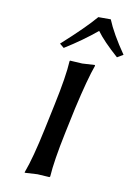

<svg xmlns="http://www.w3.org/2000/svg" viewBox="-77 -702 532 756"><g transform="rotate(10 189.0 -324.0)"><path d="M144.5 -280.8Q169.9 -400.4 172.9 -460L174.3 -462.9Q176.3 -462.9 223.6 -460Q223.6 -460 273.4 -462.9L274.9 -460Q254.9 -405.3 226.6 -280.8L205.1 -179.2Q180.7 -63 176.8 0L174.3 2.9Q172.4 2.9 126 0Q126 0 75.2 2.9V0Q98.1 -61 123 -179.2ZM304.2 -650.9Q326.2 -596.7 377.9 -522L354 -507.8Q293.9 -561 267.1 -598.1Q212.4 -552.2 141.1 -507.8L124 -522Q213.4 -602.5 254.4 -650.9Z"/></g></svg>

Font: Linux Biolinum Capitals O
Style: Italic Samll Caps
Weight: 400
Italic angle: -12°
Designer: Philipp H. Poll
Foundry: Philipp H. Poll
Version: Version 0.6.2